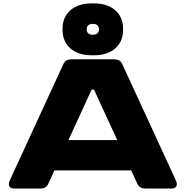

<svg xmlns="http://www.w3.org/2000/svg" viewBox="-20 -1094 1077 1114"><path d="M64 0H212.9C234.4 0 251 -7.3 259.8 -26.9L295.9 -105.5H741.2L777.3 -26.9C786.1 -7.3 802.7 0 824.2 0H973.1C1003.9 0 1013.2 -19.5 1000.5 -46.9L689 -723.1C680.2 -742.2 663.6 -750 642.1 -750H395C373.5 -750 356.9 -742.2 348.1 -723.1L36.6 -46.9C23.9 -19.5 33.2 0 64 0ZM377 -281.2 511.7 -574.2H525.4L660.2 -281.2ZM342.8 -927.7V-919.9C342.8 -826.7 414.1 -773.4 508.3 -773.4H528.8C623 -773.4 694.3 -826.7 694.3 -919.9V-927.7C694.3 -1021 623 -1074.2 528.8 -1074.2H508.3C414.1 -1074.2 342.8 -1021 342.8 -927.7ZM483.4 -920.4V-927.2C483.4 -945.3 499.5 -955.1 511.7 -955.1H525.4C537.6 -955.1 553.7 -945.3 553.7 -927.2V-920.4C553.7 -902.3 537.6 -892.6 525.4 -892.6H511.7C499.5 -892.6 483.4 -902.3 483.4 -920.4Z"/></svg>

Font: Gyrotrope Black
Style: Regular
Weight: 900
Designer: David Moles
Version: Version 1.003;Glyphs 3.3.1 (3343)